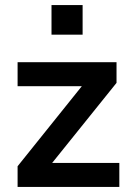

<svg xmlns="http://www.w3.org/2000/svg" viewBox="-20 -733 514 753"><path d="M49 0V-81L325 -425V-395H49V-489H437V-408L158 -61V-94H448V0ZM182 -597V-713H304V-597Z"/></svg>

Font: Nunito Sans 12pt ExtraLight
Style: Regular
Weight: 200
Designer: Vernon Adams
Foundry: Vernon Adams
Version: Version 3.101;gftools[0.9.27]